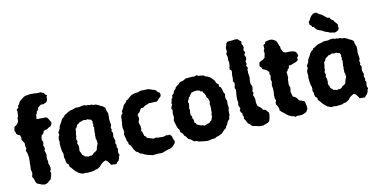

<svg xmlns="http://www.w3.org/2000/svg" viewBox="-75 -1143 3051 1547"><g transform="rotate(-15 1450.5 -369.0)"><path d="M151 17H135L114 10L106 5L83 -6L76 -17L72 -30L68 -50L59 -68L68 -98L67 -112L63 -124L66 -143L68 -158L69 -178L72 -194L73 -210L75 -225L73 -242V-253L69 -270L64 -285L73 -302L69 -320L71 -346L61 -363L53 -379L57 -397L51 -417L36 -424L23 -438V-450L17 -463L23 -488L27 -494L50 -508L60 -521L66 -533L67 -555L75 -568L78 -588L81 -607L79 -624L96 -635L97 -650L109 -661L117 -678L135 -692L142 -696L162 -709L176 -713L195 -714L213 -716L251 -713L258 -711L278 -709H299L323 -697L331 -683L344 -673L337 -658V-641L333 -632L324 -619L308 -614L299 -610L276 -612L261 -602L249 -595L241 -574L231 -567L227 -551L218 -541V-531L212 -511L226 -506H241L258 -504L287 -503L300 -496L309 -480L322 -452L318 -438L308 -424L290 -417L272 -406L266 -408L245 -402L236 -382L219 -371L214 -356L210 -333L218 -320L215 -302L210 -289L215 -277L217 -261L209 -245L214 -230L217 -208L213 -193L212 -174L215 -158L213 -137L218 -123L221 -102L219 -86L210 -74L215 -61L210 -41L204 -26L197 -9L180 0L171 10Z M551 14 530 15 499 16 483 12 461 13 451 9 431 0 420 -11 404 -26 393 -41 381 -58 371 -69 369 -89 356 -101 352 -120 353 -134 347 -152 350 -171V-186L345 -203L343 -221L342 -252L343 -272L346 -280L344 -303L348 -323L358 -340L355 -360L365 -372L374 -387L377 -401L384 -413L392 -424L401 -437L409 -451L421 -464L436 -472L438 -480L455 -487L471 -496L492 -505L515 -508L538 -515L572 -513L594 -517H616L631 -510L642 -511L659 -506L672 -507L686 -499H703L726 -487L740 -477L754 -470L772 -455L775 -430L778 -418L783 -404L781 -377L778 -354L779 -336L780 -322L781 -306L773 -288L777 -268L771 -259L780 -240L774 -211L776 -198L782 -178L776 -155L782 -141L778 -121L785 -112L780 -86L779 -73L785 -57L777 -45L775 -33L764 -13L751 -4L742 8L717 5L698 3L693 -9L677 -34L664 -43L651 -39L634 -30L619 -18L606 -5L582 7L566 8ZM536 -108 556 -111 566 -109 579 -116 589 -126 600 -131 610 -136 619 -145 623 -160 626 -168 635 -185 638 -193 637 -222 633 -230 635 -246V-261L638 -271L637 -285L640 -297L641 -311L645 -325L639 -331L644 -349L641 -361L645 -372L637 -390L621 -395L609 -401L596 -399L574 -403L557 -397L542 -395L532 -386L518 -380L512 -369L506 -358L496 -350L494 -328L490 -315L487 -303L488 -291L483 -283L480 -266L486 -252L479 -235L485 -216V-202V-192L481 -175L485 -161L490 -153L491 -142L494 -136L508 -123L511 -116L529 -113Z M1049 15 1041 14 1012 5 995 -2 981 -8 964 -19 947 -25 935 -39 921 -47 906 -69 903 -78 898 -92 889 -109 877 -122 879 -136 870 -150 869 -167 866 -182 862 -206 868 -223V-239L865 -262L867 -286L872 -305L873 -319L876 -333V-346L881 -362L894 -373V-393L905 -406L912 -418L919 -432L931 -444L947 -456L950 -467L966 -471L979 -482L999 -496L1020 -503L1044 -505L1061 -506L1069 -509L1086 -513L1101 -511L1126 -510L1144 -509L1165 -501L1174 -496L1191 -490L1202 -483L1213 -467L1228 -456L1230 -438L1224 -425L1210 -415L1194 -400L1186 -394L1157 -396H1140L1121 -398L1105 -392L1084 -386L1068 -375H1050L1038 -363L1036 -356L1025 -344L1014 -338L1008 -323L1013 -307L1011 -291L1004 -280L1001 -267L1008 -238V-213L1003 -198L1010 -189L1014 -169L1016 -154L1030 -143L1033 -131L1050 -126L1056 -123L1072 -117L1081 -112L1105 -116L1118 -111L1137 -109L1159 -106L1176 -109L1192 -112L1203 -109L1218 -110L1231 -93L1234 -74L1237 -63L1243 -51L1239 -34L1218 -13L1198 -2L1174 3L1147 9L1131 15L1115 17L1090 14H1072Z M1505 18 1487 16 1469 13 1447 8 1429 5 1416 -4 1393 -7 1382 -18 1371 -28 1355 -37 1347 -46 1343 -57 1327 -73 1324 -86 1315 -98 1305 -107 1304 -127 1296 -139 1290 -153 1287 -166 1283 -186 1278 -209 1287 -238 1285 -265 1287 -276 1291 -296 1284 -307 1290 -325 1299 -338 1296 -351 1304 -371 1306 -383 1315 -391 1319 -412 1333 -421 1338 -434 1347 -446 1357 -453 1364 -467 1383 -478 1395 -485 1405 -497 1432 -501 1444 -507 1462 -514 1479 -513 1502 -514 1531 -511 1550 -516 1565 -507 1584 -504 1606 -499 1615 -489 1633 -483 1646 -474 1657 -466 1666 -455 1678 -440 1685 -423 1687 -414 1704 -397 1701 -382 1714 -372 1718 -360 1721 -346 1724 -326 1733 -309 1727 -292 1728 -270 1735 -256 1731 -225 1733 -205 1732 -192 1726 -173 1725 -159 1724 -139 1716 -121 1714 -107 1702 -97 1693 -86 1687 -71 1675 -58 1668 -43 1654 -35 1640 -23 1627 -11 1610 -3 1595 2 1576 6 1563 13H1544L1524 15ZM1506 -107 1535 -115 1551 -118 1560 -127 1572 -135 1579 -151 1586 -166 1583 -175 1587 -185 1591 -198V-214L1593 -222L1594 -247L1592 -266L1597 -278V-288L1591 -314L1583 -321L1579 -344L1573 -358L1566 -365L1564 -378L1547 -381L1545 -389L1516 -397L1493 -395L1473 -391L1460 -376L1452 -364L1443 -359L1440 -347L1432 -337L1427 -325L1432 -310L1429 -300L1427 -284L1422 -273L1427 -260L1422 -238L1421 -216L1430 -207L1427 -191L1434 -180L1435 -166V-151L1446 -143L1448 -132L1472 -121L1484 -115L1496 -114Z M1939 13 1931 11 1906 3 1884 -3 1870 -12 1865 -23 1851 -33 1845 -44 1836 -67 1828 -79 1832 -96 1826 -104 1827 -125 1818 -136 1813 -153 1822 -166 1812 -195 1817 -212V-228L1815 -242L1818 -271L1820 -286L1823 -300L1826 -325L1820 -336L1824 -351L1828 -362L1829 -380L1820 -393L1826 -417V-435L1828 -448L1831 -461L1833 -479L1820 -491L1822 -507L1827 -521L1829 -539L1831 -548L1827 -569L1830 -584V-597L1825 -618L1836 -638L1835 -652V-668L1843 -685L1849 -704L1861 -713H1883H1912L1925 -715L1946 -710L1959 -694L1969 -687L1965 -665L1972 -652L1975 -635L1967 -614L1976 -593L1964 -574L1971 -556L1970 -536L1960 -523L1963 -500L1956 -486L1965 -468L1957 -451L1958 -438L1956 -428L1957 -413L1959 -390L1954 -365L1952 -346L1954 -332L1959 -318L1961 -308L1956 -287L1951 -276L1957 -259L1948 -244L1954 -226L1957 -210L1956 -191V-172L1958 -160L1961 -148L1970 -141L1980 -133L1991 -119L1995 -109L2017 -102L2025 -88L2034 -78L2036 -60L2029 -32L2021 -8L2005 3L1977 10L1968 14Z M2233 14 2219 4 2208 3 2180 -13 2170 -22 2166 -26 2147 -45 2135 -55 2123 -70 2124 -88 2116 -109 2108 -121 2109 -139 2117 -155 2111 -169V-195L2114 -216L2116 -229L2117 -245V-258L2115 -279L2118 -295L2123 -306L2118 -327L2120 -338L2126 -357L2119 -374L2124 -388L2106 -409L2090 -419L2076 -426L2073 -438L2059 -456L2064 -477L2065 -483L2078 -491L2100 -499L2116 -511L2120 -526L2126 -546L2124 -565L2133 -582V-611L2149 -618L2154 -632L2171 -637L2198 -639L2216 -634L2229 -627L2243 -614L2251 -591L2256 -573L2261 -563L2259 -552L2266 -529L2274 -515L2292 -507L2318 -506L2344 -503L2360 -497L2371 -491L2379 -476L2383 -457L2370 -444V-426L2363 -417L2343 -409L2326 -405L2307 -399H2288L2284 -380L2270 -369L2269 -361L2257 -353L2258 -333V-307L2253 -293L2250 -271L2248 -254L2249 -242L2254 -226L2252 -213L2247 -189L2251 -168L2255 -149L2270 -142L2284 -129L2290 -117L2298 -105L2312 -101L2322 -95L2339 -86L2341 -62L2344 -48L2343 -24L2329 -4L2319 3L2291 12H2273L2249 10Z M2624 14 2603 15 2572 16 2556 12 2534 13 2524 9 2504 0 2493 -11 2477 -26 2466 -41 2454 -58 2444 -69 2442 -89 2429 -101 2425 -120 2426 -134 2420 -152 2423 -171V-186L2418 -203L2416 -221L2415 -252L2416 -272L2419 -280L2417 -303L2421 -323L2431 -340L2428 -360L2438 -372L2447 -387L2450 -401L2457 -413L2465 -424L2474 -437L2482 -451L2494 -464L2509 -472L2511 -480L2528 -487L2544 -496L2565 -505L2588 -508L2611 -515L2645 -513L2667 -517H2689L2704 -510L2715 -511L2732 -506L2745 -507L2759 -499H2776L2799 -487L2813 -477L2827 -470L2845 -455L2848 -430L2851 -418L2856 -404L2854 -377L2851 -354L2852 -336L2853 -322L2854 -306L2846 -288L2850 -268L2844 -259L2853 -240L2847 -211L2849 -198L2855 -178L2849 -155L2855 -141L2851 -121L2858 -112L2853 -86L2852 -73L2858 -57L2850 -45L2848 -33L2837 -13L2824 -4L2815 8L2790 5L2771 3L2766 -9L2750 -34L2737 -43L2724 -39L2707 -30L2692 -18L2679 -5L2655 7L2639 8ZM2609 -108 2629 -111 2639 -109 2652 -116 2662 -126 2673 -131 2683 -136 2692 -145 2696 -160 2699 -168 2708 -185 2711 -193 2710 -222 2706 -230 2708 -246V-261L2711 -271L2710 -285L2713 -297L2714 -311L2718 -325L2712 -331L2717 -349L2714 -361L2718 -372L2710 -390L2694 -395L2682 -401L2669 -399L2647 -403L2630 -397L2615 -395L2605 -386L2591 -380L2585 -369L2579 -358L2569 -350L2567 -328L2563 -315L2560 -303L2561 -291L2556 -283L2553 -266L2559 -252L2552 -235L2558 -216V-202V-192L2554 -175L2558 -161L2563 -153L2564 -142L2567 -136L2581 -123L2584 -116L2602 -113ZM2714 -560 2694 -566 2681 -568 2663 -578 2645 -585 2630 -594 2619 -602 2601 -610 2582 -620 2570 -635 2563 -648 2551 -650 2548 -662 2537 -670 2535 -679 2534 -696 2548 -712 2559 -731 2575 -746 2589 -753 2601 -756 2617 -750 2632 -736 2651 -726 2665 -712 2687 -691 2706 -686 2713 -670 2730 -658 2735 -645 2744 -635 2756 -616 2752 -600 2756 -588 2745 -570 2725 -562Z"/></g></svg>

Font: Winky Rough SemiBold
Style: Regular
Weight: 600
Designer: Simon Atzbach
Foundry: typofactur
Version: Version 1.206; ttfautohint (v1.8.4.7-5d5b)